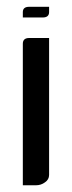

<svg xmlns="http://www.w3.org/2000/svg" viewBox="-20 -551 214 571"><path d="M47.9 -499V-515.1Q47.9 -530.8 66.9 -530.8H126V-515.1Q126 -499 106.9 -499ZM47.9 0V-420.9Q47.9 -438 66.9 -438H126V-30.8Q126 -17.1 113.8 -8.8Q102.1 0 86.9 0Z"/></svg>

Font: Hhenum
Style: Regular
Weight: 400
Designer: T. Christopher White
Version: Version 1.0